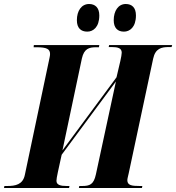

<svg xmlns="http://www.w3.org/2000/svg" viewBox="-53 -939 880 959"><path d="M566 -781C595 -781 626 -803 626 -862C626 -901 606 -919 575 -919C538 -919 515 -885 515 -838C515 -799 535 -781 566 -781ZM383 -781C412 -781 443 -803 443 -862C443 -901 422 -919 392 -919C354 -919 331 -885 331 -838C331 -799 351 -781 383 -781ZM-33 0H292L294 -10H280C250 -10 229 -15 229 -36C229 -43 231 -56 236 -79L255 -166L526 -532L426 -68C415 -17 395 -10 357 -10H343L341 0H656L658 -10H644C606 -10 583 -13 583 -39C583 -46 586 -56 590 -74L712 -646C723 -697 753 -704 790 -704H804L807 -714H492L490 -704H505C535 -704 555 -699 555 -676C555 -669 552 -651 548 -634L529 -553L259 -188L356 -647C367 -696 392 -703 427 -703H441L443 -714H116L115 -703H129C181 -703 197 -694 197 -669C197 -660 194 -649 191 -634L71 -65C61 -17 24 -10 -17 -10H-31Z"/></svg>

Font: Noto Serif Display Condensed ExtraBold
Style: Italic
Weight: 800
Width: 3
Italic angle: -12°
Designer: Monotype Design Team
Foundry: Monotype Imaging Inc.
Version: Version 2.009